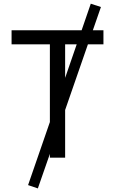

<svg xmlns="http://www.w3.org/2000/svg" viewBox="-20 -858 626 1045"><path d="M186 167.5 251.5 -20.5V0H334.5V-259.3L458.5 -616.7H543V-693.4H485.4L529.3 -819.8L474.1 -837.9L424.3 -693.4H43V-616.7H251.5V-193.8L132.8 149.4ZM334.5 -434.1V-616.7H397.5Z"/></svg>

Font: Cascadia Code SemiLight
Style: Regular
Weight: 350
Monospace: yes
Designer: Aaron Bell
Foundry: Saja Typeworks
Version: Version 2404.023